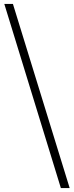

<svg xmlns="http://www.w3.org/2000/svg" viewBox="-20 -788 379 981"><path d="M336 173 46 -768H2L291 173Z"/></svg>

Font: AllPunType Light
Style: Regular
Weight: 300
Version: 1.0